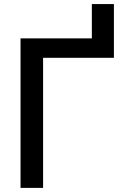

<svg xmlns="http://www.w3.org/2000/svg" viewBox="-20 -914 618 934"><path d="M79.9 0V-727.3H426.8V-894.2H534.1V-632.8H189.6V0Z"/></svg>

Font: Inter Zeller Medium
Style: Regular
Weight: 500
Designer: Rasmus Andersson; Joe Bland
Foundry: zeller
Version: Version 3.015;git-dec3a8cb1